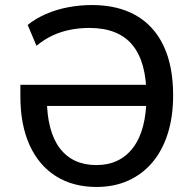

<svg xmlns="http://www.w3.org/2000/svg" viewBox="-20 -734 768 763"><path d="M364 9Q270 9 202 -34Q134 -77 97.5 -157.5Q61 -238 61 -351V-397H590V-313H142L166 -343Q167 -211 218 -144.5Q269 -78 363 -78Q457 -78 509.5 -148Q562 -218 562 -352Q562 -488 506 -555.5Q450 -623 335 -623Q295 -623 258 -615.5Q221 -608 188 -592.5Q155 -577 125 -552L90 -635Q121 -660 162 -678Q203 -696 250 -705Q297 -714 345 -714Q448 -714 520 -673Q592 -632 630 -552Q668 -472 668 -355Q668 -270 646.5 -202.5Q625 -135 585 -88Q545 -41 489 -16Q433 9 364 9Z"/></svg>

Font: Nunito Sans 10pt SemiCondensed SemiBold
Style: Regular
Weight: 600
Width: 4
Designer: Vernon Adams
Foundry: Vernon Adams
Version: Version 3.101;gftools[0.9.27]